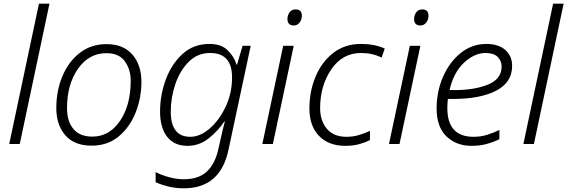

<svg xmlns="http://www.w3.org/2000/svg" viewBox="-20 -780 3073 1040"><path d="M30 0 191 -760H248L87 0Z M476 9Q563 9 623 -41Q683 -91 714.5 -170Q746 -249 746 -337Q746 -428 697 -484.5Q648 -541 557 -541Q473 -541 412 -493.5Q351 -446 318 -367Q285 -288 285 -195Q285 -103 334 -47Q383 9 476 9ZM480 -40Q413 -40 378 -81Q343 -122 343 -194Q343 -323 402.5 -407.5Q462 -492 556 -492Q625 -492 656.5 -447.5Q688 -403 688 -343Q688 -210 630 -125Q572 -40 480 -40Z M976 240Q1174 240 1218 30L1338 -532H1294L1264 -430H1261Q1249 -472 1214 -507Q1179 -542 1115 -542Q1028 -542 968.5 -487.5Q909 -433 878 -349Q847 -265 847 -176Q847 -88 885.5 -39Q924 10 995 10Q1060 10 1111 -31Q1162 -72 1195 -122H1198Q1194 -108 1185.5 -73Q1177 -38 1171 -9L1162 31Q1144 109 1099.5 150Q1055 191 975 191Q935 191 893 179Q851 167 823 152V207Q851 220 890.5 230Q930 240 976 240ZM1011 -39Q905 -39 905 -175Q905 -252 930 -325Q955 -398 1002.5 -445.5Q1050 -493 1118 -493Q1237 -493 1237 -361Q1237 -276 1202.5 -202.5Q1168 -129 1116 -84Q1064 -39 1011 -39Z M1572 -642Q1590 -642 1602.5 -657.5Q1615 -673 1615 -695Q1615 -729 1581 -729Q1559 -729 1548 -712.5Q1537 -696 1537 -677Q1537 -642 1572 -642ZM1401 0H1458L1571 -532H1514Z M1851 10Q1892 10 1925 1Q1958 -8 1984 -21V-71Q1953 -57 1922.5 -48Q1892 -39 1856 -39Q1787 -39 1750.5 -82.5Q1714 -126 1714 -194Q1714 -316 1774.5 -404.5Q1835 -493 1936 -493Q1997 -493 2047 -468L2064 -517Q2009 -542 1936 -542Q1848 -542 1785.5 -493.5Q1723 -445 1689.5 -365.5Q1656 -286 1656 -192Q1656 -98 1708 -44Q1760 10 1851 10Z M2258 -642Q2276 -642 2288.5 -657.5Q2301 -673 2301 -695Q2301 -729 2267 -729Q2245 -729 2234 -712.5Q2223 -696 2223 -677Q2223 -642 2258 -642ZM2087 0H2144L2257 -532H2200Z M2534 10Q2580 10 2617.5 -0.5Q2655 -11 2685 -26V-76Q2654 -61 2619.5 -50Q2585 -39 2545 -39Q2403 -39 2403 -195Q2403 -208 2404 -221Q2405 -234 2406 -244H2432Q2582 -244 2668 -289Q2754 -334 2754 -423Q2754 -477 2717 -509.5Q2680 -542 2615 -542Q2536 -542 2475 -492.5Q2414 -443 2379.5 -363.5Q2345 -284 2345 -193Q2345 -92 2398.5 -41Q2452 10 2534 10ZM2415 -292Q2437 -388 2493.5 -440.5Q2550 -493 2610 -493Q2654 -493 2675.5 -472Q2697 -451 2697 -419Q2697 -352 2623.5 -322Q2550 -292 2442 -292Z M2815 0 2976 -760H3033L2872 0Z"/></svg>

Font: Noto Sans UI Light
Style: Italic
Weight: 300
Italic angle: -12°
Designer: Monotype Design Team
Foundry: Monotype Imaging Inc.
Version: Version 1.901